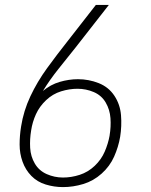

<svg xmlns="http://www.w3.org/2000/svg" viewBox="-20 -755 616 783"><path d="M237 8Q278 8 319.5 -4.5Q361 -17 394.5 -47Q428 -77 445.5 -116.5Q463 -156 470 -197Q477 -241 473.5 -285Q470 -329 446.5 -364.5Q423 -400 382.5 -416Q342 -432 298 -432Q261 -432 223.5 -421Q186 -410 155 -384Q184 -431 218.5 -474Q253 -517 288 -561L424 -735H371L254 -585Q212 -532 172 -477Q132 -422 104 -362.5Q76 -303 66 -239Q60 -202 60 -165.5Q60 -129 72 -95.5Q84 -62 108 -37.5Q132 -13 166.5 -2.5Q201 8 237 8ZM237 -31Q202 -31 170.5 -45Q139 -59 122 -88Q105 -117 103 -152Q101 -187 107 -223Q112 -257 126.5 -289Q141 -321 168 -346.5Q195 -372 229 -382.5Q263 -393 296 -393Q296 -393 296 -393Q296 -393 296 -393Q331 -393 362.5 -379.5Q394 -366 411 -337Q428 -308 430.5 -273Q433 -238 427 -203V-202Q421 -169 407 -136.5Q393 -104 366 -78.5Q339 -53 305 -42Q271 -31 237 -31Z"/></svg>

Font: Iosevka Sparkle XLtObl
Style: Regular
Weight: 200
Italic angle: -9°
Designer: Belleve Invis
Foundry: Belleve Invis
Version: Version 4.5.0; ttfautohint (v1.8.3)